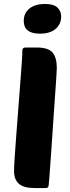

<svg xmlns="http://www.w3.org/2000/svg" viewBox="-20 -950 354 970"><path d="M155 0Q99 0 75 -22Q51 -44 51 -85Q51 -105 54 -153.5Q57 -202 62 -264Q67 -326 72 -395Q77 -464 82 -525Q87 -586 90 -632Q93 -678 93 -695Q93 -710 109 -710H164Q225 -710 246 -684Q267 -658 267 -607Q267 -602 265.5 -575Q264 -548 261 -507Q258 -466 254.5 -415.5Q251 -365 247.5 -312Q244 -259 240.5 -208.5Q237 -158 234 -117Q231 -76 229 -48.5Q227 -21 226 -15Q225 -7 222 -3.5Q219 0 210 0ZM100 -844Q100 -884 129 -907Q158 -930 207 -930Q250 -930 269.5 -912.5Q289 -895 289 -866Q289 -829 261.5 -804.5Q234 -780 181 -780Q100 -780 100 -844Z"/></svg>

Font: PoetsenOne
Style: Regular
Weight: 400
Designer: Rodrigo Fuenzalida, Pablo Impallari
Foundry: Pablo Impallari, Rodrigo Fuenzalida
Version: Version 1.000; ttfautohint (v0.8) -G 200 -r 50